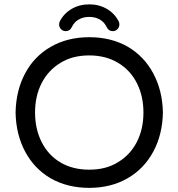

<svg xmlns="http://www.w3.org/2000/svg" viewBox="-20 -866 833 896"><path d="M215.8 -34.2Q139.6 -79.1 97.2 -158.7Q54.7 -238.3 52.7 -340.8Q54.7 -443.4 96.7 -522.5Q138.7 -602.5 216.8 -647.5Q294.9 -692.4 396.5 -692.4Q499 -692.4 577.1 -647.5Q653.3 -602.5 695.8 -522.5Q738.3 -442.4 740.2 -340.8Q738.3 -239.3 696.3 -160.2Q653.3 -79.1 575.7 -34.2Q498 10.7 396.5 10.7Q293.9 10.7 215.8 -34.2ZM173.8 -204.1Q205.1 -141.6 262.2 -107.9Q319.3 -74.2 396.5 -74.2Q475.6 -74.2 531.2 -109.4Q587.9 -143.6 618.7 -203.6Q649.4 -263.7 649.4 -340.8Q649.4 -417 619.1 -477.5Q587.9 -539.1 530.3 -573.2Q472.7 -607.4 396.5 -607.4Q317.4 -607.4 261.7 -572.3Q205.1 -538.1 174.3 -478Q143.6 -418 143.6 -340.8Q143.6 -264.6 173.8 -204.1ZM258.8 -765.6Q277.3 -802.7 314 -824.2Q350.6 -845.7 396.5 -845.7Q442.4 -845.7 479 -824.2Q515.6 -802.7 534.2 -765.6Q537.1 -759.8 537.1 -752Q537.1 -739.3 528.3 -730Q519.5 -720.7 505.9 -720.7Q486.3 -720.7 477.5 -740.2Q466.8 -762.7 445.8 -774.9Q424.8 -787.1 396.5 -787.1Q368.2 -787.1 347.2 -774.9Q326.2 -762.7 315.4 -740.2Q306.6 -720.7 287.1 -720.7Q273.4 -720.7 264.6 -730Q255.9 -739.3 255.9 -752Q255.9 -759.8 258.8 -765.6Z"/></svg>

Font: jf-openhuninn-2.0
Style: Regular
Weight: 400
Designer: [Kosugi Maru]
Designed by MOTOYA      

[Varela Round]
Joe Prince (Latin component); Avraham Cornfeld (Hebrew component)
Foundry: justfont CO.,LTD.
Version: 2.0